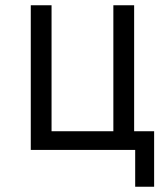

<svg xmlns="http://www.w3.org/2000/svg" viewBox="-20 -570 640 730"><path d="M494 140V0H97V-550H176V-71H411V-550H490V-71H566V140Z"/></svg>

Font: Pitagon Sans Mono Light
Style: Regular
Weight: 300
Monospace: yes
Designer: Travis Tran
Foundry: Pitagon
Version: Version 1.001; ttfautohint (v1.8.4.7-5d5b);gftools[0.9.26]